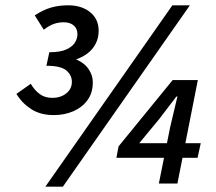

<svg xmlns="http://www.w3.org/2000/svg" viewBox="-20 -692 816 724"><path d="M183 -258Q132 -258 97 -281Q62 -304 42 -338L96 -376Q110 -352 129.5 -337.5Q149 -323 177 -323Q209 -323 230 -340Q251 -357 251 -383Q251 -409 230 -426.5Q209 -444 155 -444L166 -495Q207 -495 230 -505.5Q253 -516 262.5 -531.5Q272 -547 272 -563Q272 -584 258 -596Q244 -608 220 -608Q201 -608 183.5 -602Q166 -596 145 -580L111 -634Q143 -655 172.5 -663.5Q202 -672 237 -672Q288 -672 320 -646Q352 -620 352 -576Q352 -539 330.5 -511Q309 -483 267 -468Q298 -455 314 -431.5Q330 -408 330 -382Q330 -342 310 -314.5Q290 -287 256.5 -272.5Q223 -258 183 -258ZM151 12 630 -672H696L217 12ZM579 0 622 -214 649 -328H645L581 -244L505 -152H737L725 -97H419L427 -140L631 -390H726L649 0Z"/></svg>

Font: Source Sans 3 ExtraLight SemiBold
Style: Italic
Weight: 600
Italic angle: -11°
Version: Version 3.052;hotconv 1.1.0;makeotfexe 2.6.0